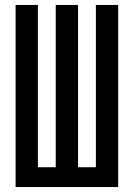

<svg xmlns="http://www.w3.org/2000/svg" viewBox="-20 -755 540 775"><path d="M43 0V-735H133V-80H205V-735H295V-80H367V-735H457V0Z"/></svg>

Font: Iosevka Term Medium
Style: Regular
Weight: 500
Monospace: yes
Designer: Belleve Invis
Foundry: Belleve Invis
Version: Version 26.3.1